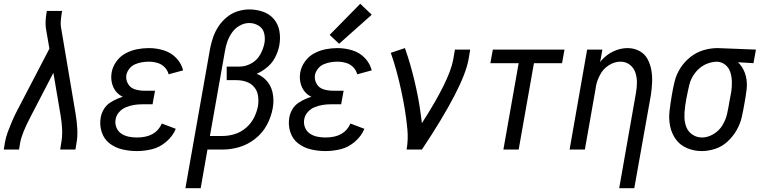

<svg xmlns="http://www.w3.org/2000/svg" viewBox="-24 -793 4044 1018"><path d="M-4 0 2 -37Q7 -66 17.5 -94Q28 -122 40 -150Q52 -178 66 -205L238 -535L220 -639Q214 -674 223 -728L225 -735H306L304 -728Q295 -673 299 -651L376 -195Q393 -96 382 -37L376 0H295L301 -37Q312 -97 297 -183L259 -407L137 -172Q92 -86 83 -37L77 0Z M702 8Q662 8 624 -1Q586 -10 556.5 -33Q527 -56 515 -93.5Q503 -131 510 -170Q514 -193 526.5 -214Q539 -235 559.5 -248.5Q580 -262 602 -271Q614 -276 627 -280Q616 -285 607 -292Q582 -312 572 -343.5Q562 -375 568 -409Q573 -439 593 -467Q613 -495 642.5 -510.5Q672 -526 703 -532Q734 -538 765 -538Q806 -538 844.5 -526Q883 -514 910 -486Q937 -458 947 -420L870 -399Q865 -420 849 -436.5Q833 -453 810.5 -459.5Q788 -466 765 -466Q747 -466 729 -463Q711 -460 693 -452.5Q675 -445 662.5 -429.5Q650 -414 646 -396Q642 -371 654.5 -349Q667 -327 691 -319.5Q715 -312 741 -312H798L788 -258L785 -240H728Q707 -240 686 -236.5Q665 -233 644 -224.5Q623 -216 607.5 -198.5Q592 -181 589 -160Q585 -138 593 -117.5Q601 -97 618.5 -85Q636 -73 657.5 -68.5Q679 -64 702 -64Q802 -64 834 -138L908 -110Q892 -71 857.5 -41.5Q823 -12 782.5 -2Q742 8 702 8Z M959 205 1090 -536Q1096 -567 1106.5 -597Q1117 -627 1135.5 -654.5Q1154 -682 1180 -703Q1206 -724 1237 -733.5Q1268 -743 1298 -743Q1335 -743 1370 -731Q1405 -719 1428 -692Q1451 -665 1457.5 -628Q1464 -591 1457 -553Q1451 -519 1433 -485.5Q1415 -452 1383 -429Q1361 -412 1337 -402Q1363 -391 1383 -372Q1412 -344 1421 -303Q1430 -262 1422 -219Q1414 -174 1391.5 -131.5Q1369 -89 1330 -58Q1291 -27 1246 -13.5Q1201 0 1156 0H1076L1040 205ZM1089 -72H1156Q1188 -72 1220.5 -82Q1253 -92 1280 -115Q1307 -138 1322.5 -168.5Q1338 -199 1344 -232Q1348 -259 1344 -285.5Q1340 -312 1323.5 -331.5Q1307 -351 1282 -359.5Q1257 -368 1230 -368H1178V-440H1246Q1278 -440 1308 -456.5Q1338 -473 1355 -502.5Q1372 -532 1378 -564Q1383 -591 1376.5 -617Q1370 -643 1347 -657Q1324 -671 1297 -671Q1272 -671 1247.5 -657.5Q1223 -644 1207 -621.5Q1191 -599 1182 -574Q1173 -549 1169 -524Z M1702 8Q1662 8 1624 -1Q1586 -10 1556.5 -33Q1527 -56 1515 -93.5Q1503 -131 1510 -170Q1514 -193 1526.5 -214Q1539 -235 1559.5 -248.5Q1580 -262 1602 -271Q1614 -276 1627 -280Q1616 -285 1607 -292Q1582 -312 1572 -343.5Q1562 -375 1568 -409Q1573 -439 1593 -467Q1613 -495 1642.5 -510.5Q1672 -526 1703 -532Q1734 -538 1765 -538Q1806 -538 1844.5 -526Q1883 -514 1910 -486Q1937 -458 1947 -420L1870 -399Q1865 -420 1849 -436.5Q1833 -453 1810.5 -459.5Q1788 -466 1765 -466Q1747 -466 1729 -463Q1711 -460 1693 -452.5Q1675 -445 1662.5 -429.5Q1650 -414 1646 -396Q1642 -371 1654.5 -349Q1667 -327 1691 -319.5Q1715 -312 1741 -312H1798L1788 -258L1785 -240H1728Q1707 -240 1686 -236.5Q1665 -233 1644 -224.5Q1623 -216 1607.5 -198.5Q1592 -181 1589 -160Q1585 -138 1593 -117.5Q1601 -97 1618.5 -85Q1636 -73 1657.5 -68.5Q1679 -64 1702 -64Q1802 -64 1834 -138L1908 -110Q1892 -71 1857.5 -41.5Q1823 -12 1782.5 -2Q1742 8 1702 8ZM1774 -561 1724 -608 1886 -773 1947 -715Z M2132 0Q2141 -54 2136 -107.5Q2131 -161 2122.5 -212.5Q2114 -264 2103 -314.5Q2092 -365 2078.5 -415Q2065 -465 2048 -513L2123 -538Q2138 -496 2150.5 -452.5Q2163 -409 2173.5 -365Q2184 -321 2192.5 -276.5Q2201 -232 2207 -186Q2210 -163 2213 -140Q2359 -367 2379 -477L2388 -530H2469L2460 -477Q2434 -332 2213 0Z M2645 0 2726 -458H2576L2589 -530H2969L2956 -458H2807L2726 0Z M3259 205 3348 -301Q3353 -329 3353 -356.5Q3353 -384 3344.5 -409Q3336 -434 3315 -450Q3294 -466 3266 -466Q3233 -466 3202.5 -446Q3172 -426 3157 -395Q3142 -367 3136 -337L3135 -331V-329L3077 0H2996L3089 -530H3170L3158 -464Q3163 -469 3167 -475Q3194 -505 3230 -521.5Q3266 -538 3304 -538Q3337 -538 3365.5 -523Q3394 -508 3409 -480.5Q3424 -453 3429.5 -421Q3435 -389 3433.5 -355.5Q3432 -322 3427 -289L3339 205Z M3697 8Q3656 8 3619 -7.5Q3582 -23 3559.5 -54Q3537 -85 3529 -124.5Q3521 -164 3526 -205.5Q3531 -247 3538 -288Q3544 -325 3553 -361.5Q3562 -398 3583.5 -432Q3605 -466 3637 -491Q3669 -516 3706 -527Q3743 -538 3781 -538H3782L3984 -530L3971 -458L3889 -463Q3895 -457 3900 -451Q3922 -424 3930.5 -389.5Q3939 -355 3934.5 -318Q3930 -281 3923 -244Q3917 -208 3909 -172.5Q3901 -137 3882 -103.5Q3863 -70 3834 -43Q3805 -16 3768.5 -4Q3732 8 3697 8ZM3698 -64Q3729 -64 3759 -82Q3789 -100 3806.5 -129Q3824 -158 3831 -189Q3838 -220 3843 -252Q3847 -273 3851 -295L3853 -305Q3857 -332 3856.5 -358.5Q3856 -385 3848.5 -409.5Q3841 -434 3821 -450Q3802 -465 3777 -466Q3745 -465 3715 -451Q3683 -435 3661 -406Q3639 -377 3631 -344Q3623 -311 3617 -279L3615 -270Q3612 -251 3609 -233L3608 -223Q3604 -196 3605 -168.5Q3606 -141 3616 -117Q3626 -93 3648.5 -78.5Q3671 -64 3698 -64Z"/></svg>

Font: Iosevka SS08
Style: Italic
Weight: 400
Italic angle: -10°
Monospace: yes
Designer: Belleve Invis
Foundry: Belleve Invis
Version: 2.1.0; ttfautohint (v1.8.2)